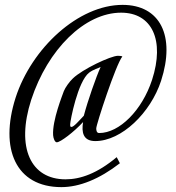

<svg xmlns="http://www.w3.org/2000/svg" viewBox="-20 -701 722 788"><path d="M387 -155C377 -155 375 -165 375 -174C375 -190 455 -435 482 -469L481 -470C478 -471 471 -472 464 -472C435 -472 318 -417 279 -379C265 -366 248 -342 242 -327C237 -312 194 -207 198 -146C199 -133 205 -117 213 -117C228 -117 283 -159 321 -200C314 -158 321 -122 371 -122C479 -122 598 -238 641 -369C701 -554 637 -681 483 -681C302 -681 110 -504 44 -300C-23 -90 45 67 232 67C306 67 388 34 472 -31L459 -56C379 11 310 35 249 35C106 35 45 -95 108 -291C176 -499 328 -649 477 -649C604 -649 657 -536 604 -373C563 -248 470 -155 387 -155ZM273 -180C268 -180 268 -184 268 -191C268 -204 299 -367 346 -403C365 -417 384 -421 393 -426C375 -387 340 -287 324 -226C303 -204 283 -180 273 -180Z"/></svg>

Font: Romanesco
Style: Regular
Weight: 400
Designer: Astigmatic (AOETI)
Foundry: Astigmatic (AOETI)
Version: Version 1.000